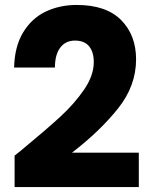

<svg xmlns="http://www.w3.org/2000/svg" viewBox="-20 -766 611 776"><path d="M39 -137Q73 -164 70 -162Q168 -243 224.5 -295Q281 -347 320 -404Q359 -461 359 -515Q359 -556 340 -579Q321 -602 283 -602Q245 -602 223.5 -573.5Q202 -545 202 -493H37Q39 -578 73.5 -635Q108 -692 164.5 -719Q221 -746 290 -746Q409 -746 469.5 -685Q530 -624 530 -526Q530 -419 457 -327.5Q384 -236 271 -149H541V-10H39Z"/></svg>

Font: MSTAGE
Style: Bold
Weight: 700
Designer: Ninad Kale (Devanagari), Jonny Pinhorn (Latin)
Foundry: Indian Type Foundry
Version: 4.004